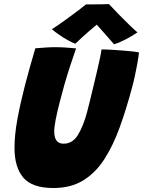

<svg xmlns="http://www.w3.org/2000/svg" viewBox="-20 -906 700 940"><path d="M241.5 14.5Q137.5 14.5 94.2 -36.2Q51 -87 51 -182.5Q51 -245 65 -321.5Q79 -398 102.5 -489.5Q113.5 -532 126.2 -577Q139 -622 153 -669.5Q176.5 -671.5 201.5 -673.2Q226.5 -675 248 -675Q276 -675 303.2 -673.2Q330.5 -671.5 352.5 -669Q340 -633 324.5 -586.2Q309 -539.5 295 -490.5Q282 -444.5 270.8 -400.2Q259.5 -356 252.5 -320Q245.5 -284 245.5 -262.5Q245.5 -202.5 291 -202.5Q335.5 -202.5 361.8 -245.8Q388 -289 406 -356Q411 -375.5 419 -407.8Q427 -440 436.2 -478.2Q445.5 -516.5 454.2 -553.8Q463 -591 469.2 -620.2Q475.5 -649.5 477 -664Q499.5 -664 528.5 -662.2Q557.5 -660.5 586 -658.2Q614.5 -656 635 -653.5Q655.5 -651 660.5 -649.5Q657.5 -623.5 652.2 -594Q647 -564.5 640.2 -533.2Q633.5 -502 624.5 -470Q597.5 -369.5 565.8 -281.8Q534 -194 491.2 -127.2Q448.5 -60.5 387.8 -23Q327 14.5 241.5 14.5ZM513.5 -886Q532.5 -865 560 -837Q587.5 -809 613.2 -784Q639 -759 653 -747.5Q624.5 -728 593.5 -712.2Q562.5 -696.5 538.5 -689Q525.5 -704 511.2 -720.2Q497 -736.5 483.8 -751.5Q470.5 -766.5 461 -777.2Q451.5 -788 448 -792.5H463Q457.5 -788 444.8 -777.8Q432 -767.5 415.8 -753.2Q399.5 -739 382 -723.2Q364.5 -707.5 349 -692Q334 -697 312.5 -709Q291 -721 270 -735.5Q249 -750 234 -763Q264.5 -782.5 299.5 -807.8Q334.5 -833 362.8 -854.5Q391 -876 401 -884.5Q410.5 -884.5 433 -884.5Q455.5 -884.5 478.8 -885Q502 -885.5 513.5 -886Z"/></svg>

Font: Grandstander Thin ExtraBold
Style: Italic
Weight: 800
Italic angle: -15°
Version: Version 1.200